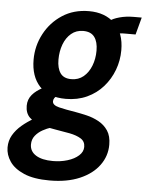

<svg xmlns="http://www.w3.org/2000/svg" viewBox="-101 -552 645 845"><g transform="rotate(5 222.0 -129.0)"><path d="M189.5 -114Q112.5 -114 73 -157Q33.5 -200 33.5 -274Q33.5 -335 61.8 -388.2Q90 -441.5 140.5 -474.5Q191 -507.5 258.5 -507.5Q329 -507.5 371.8 -466.2Q414.5 -425 414.5 -348.5Q414.5 -303 398.8 -261Q383 -219 353.8 -185.8Q324.5 -152.5 282.8 -133.2Q241 -114 189.5 -114ZM206 -202.5Q237.5 -202.5 259.8 -221Q282 -239.5 294 -270.2Q306 -301 306 -337Q306 -376 290.2 -397.2Q274.5 -418.5 240.5 -418.5Q209.5 -418.5 187.5 -400Q165.5 -381.5 154 -350.8Q142.5 -320 142.5 -283.5Q142.5 -245.5 157.5 -224Q172.5 -202.5 206 -202.5ZM149.5 250Q79.5 250 36.2 231.2Q-7 212.5 -27 183Q-47 153.5 -47 121Q-47 91 -32.8 66.5Q-18.5 42 5.2 21.8Q29 1.5 57.5 -14.5L136.5 17.5Q118.5 23 99.5 33.5Q80.5 44 67.5 60.2Q54.5 76.5 54.5 99Q54.5 129.5 81.5 146.5Q108.5 163.5 156.5 163.5Q191 163.5 221.2 154.2Q251.5 145 270.2 128.2Q289 111.5 289 89.5Q289 65.5 269.8 53.5Q250.5 41.5 219.8 35.5Q189 29.5 154.8 24.2Q120.5 19 90 10Q59.5 1 40.2 -17.5Q21 -36 21 -69Q21 -97 38.5 -117.8Q56 -138.5 87 -154L152 -122.5Q144 -120 139.2 -113.2Q134.5 -106.5 134.5 -98.5Q134.5 -81.5 163.8 -74.2Q193 -67 237.5 -60Q260.5 -56 288 -49.5Q315.5 -43 340.8 -29.2Q366 -15.5 382 8.2Q398 32 398 70.5Q398 120.5 368.2 161.2Q338.5 202 282.8 226Q227 250 149.5 250ZM395.5 -420 353.5 -474Q365 -483.5 393.5 -491.5Q422 -499.5 457 -499.5H491.5L471 -423H424Q419.5 -423 412.2 -422.8Q405 -422.5 395.5 -420Z"/></g></svg>

Font: Cabin
Style: Bold Italic
Weight: 700
Width: 4
Italic angle: -10°
Designer: Pablo Impallari
Foundry: Pablo Impallari. http://www.impallari.com Igino Marini. http://www.ikern.com
Version: Version 3.001